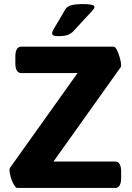

<svg xmlns="http://www.w3.org/2000/svg" viewBox="-20 -931 656 951"><path d="M543 -700Q551 -700 559.5 -682.5Q568 -665 574 -643Q580 -621 580 -608Q580 -602 579 -600L245 -131H550Q580 -131 580 -81V-50Q580 0 550 0H66Q58 0 48.5 -16.5Q39 -33 33 -54.5Q27 -76 27 -89Q27 -95 29 -99L364 -569H86Q56 -569 56 -619V-650Q56 -700 86 -700ZM388 -911Q448 -911 448 -897Q448 -893 445 -888Q442 -883 432 -872Q422 -861 401 -839Q380 -817 344 -777Q336 -768 320 -760Q304 -752 269 -752Q251 -752 244.5 -755.5Q238 -759 238 -767Q238 -775 253 -799Q268 -823 303 -884Q312 -900 335 -905.5Q358 -911 388 -911Z"/></svg>

Font: Asap VF Beta
Style: Regular
Weight: 400
Designer: Pablo Cosgaya
Foundry: Pablo Cosgaya
Version: Version 1.007